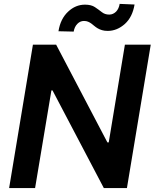

<svg xmlns="http://www.w3.org/2000/svg" viewBox="-20 -954 785 974"><path d="M147 -727.3H264.9L524.9 -231.5H531.6L613.6 -727.3H744.7L623.9 0H506.7L246.4 -495.4H240.8L158 0H26.3ZM276.6 -795.5Q286.6 -858.7 325.6 -894.9Q363.3 -930.4 411.2 -930.4Q442.8 -930.4 461.3 -918Q470.5 -911.6 479.4 -905.4Q488.3 -899.1 496.1 -892.8Q511.7 -880 534.1 -880Q544.4 -880 553.3 -884.1Q562.1 -888.1 569.1 -895.2Q576 -902.3 580.6 -912.5Q585.2 -922.6 587 -934.3L662.6 -931.1Q652 -867.5 613.6 -832.7Q574.2 -797.6 527.3 -797.2Q509.9 -797.2 497.5 -801Q485.1 -804.7 475.5 -810.4Q465.9 -816.1 458.5 -822.4Q451 -828.8 443.4 -834.5Q435.7 -840.2 426.8 -843.9Q418 -847.7 405.9 -847.7Q386.7 -847.7 372.3 -832.9Q358 -818.2 353.7 -793.7Z"/></svg>

Font: Inter P Semi Bold
Style: Italic
Weight: 600
Italic angle: 9.39999°
Designer: Rasmus Andersson
Foundry: rsms
Version: Version 3.018;git-588b23468